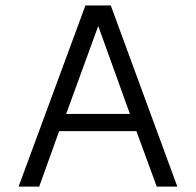

<svg xmlns="http://www.w3.org/2000/svg" viewBox="-20 -690 725 710"><path d="M48.8 0 295.9 -669.9H389.6L635.7 0H559.6L484.4 -205.1H198.7L125 0ZM224.6 -268.6H460.4L343.3 -593.8Z"/></svg>

Font: SengPathom
Style: Regular
Weight: 400
Designer: John M. Durdin
Foundry: Lao Script for Windows
Version: Version 1.300